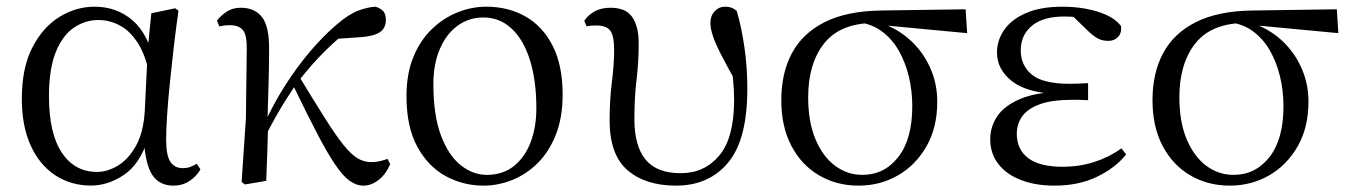

<svg xmlns="http://www.w3.org/2000/svg" viewBox="-20 -551 4119 585"><path d="M256.8 14.4Q196.7 14.4 148.8 -16.7Q100.9 -47.8 73.7 -107.2Q46.5 -166.5 46.5 -250.6Q46.5 -344.2 78.6 -406.4Q110.6 -468.5 161.3 -499.6Q212.1 -530.6 268.2 -530.6Q335.2 -530.6 383.5 -489.4Q431.8 -448.1 451.7 -358.5H459.3L437.5 -312.6Q425.5 -379.3 401.1 -418.1Q376.6 -456.9 345.2 -473.4Q313.8 -490 279.7 -490Q239.8 -490 205.5 -467Q171.2 -444 150.2 -392.9Q129.2 -341.7 129.2 -257.8Q129.2 -144.9 168.3 -86Q207.4 -27.2 275.4 -27.2Q307.3 -27.2 339 -46.2Q370.8 -65.2 394.1 -106.4Q417.3 -147.6 421.1 -212.9L430.4 -403.1L441 -510.5L513.8 -525.8L523.8 -518.4Q516.4 -466.9 509.8 -410.4Q503.2 -353.9 497.7 -299.8Q492.2 -245.7 489.2 -200.8Q486.2 -155.9 486.2 -126.6Q486.2 -76.9 499.2 -57.8Q512.2 -38.7 536.6 -38.7Q550.4 -38.7 560.2 -42.6Q570 -46.5 579.5 -52L590.8 -34.9Q578.5 -13.4 557.2 0.6Q535.9 14.6 508.4 14.6Q466 14.6 444.4 -17.4Q422.8 -49.4 418.1 -127.8L430.9 -128.2Q406.3 -50.9 357.8 -18.3Q309.4 14.4 256.8 14.4Z M726 11.1 716.2 3.1 729.3 -191.8 731.8 -402.2Q732.6 -443.1 720.6 -458.6Q708.6 -474.2 680.2 -474.2Q671.6 -474.2 664 -473.3Q656.3 -472.4 648.5 -470.4L641.1 -488Q652.4 -503.6 670.7 -515.5Q689 -527.4 713.6 -527.4Q756.5 -527.4 778.7 -498.4Q800.9 -469.3 799.9 -397.8Q799.9 -346.1 798.1 -289.8Q796.3 -233.4 794.8 -177.6L797 -174.4Q795.8 -130 794.4 -86.7Q793.1 -43.4 791.1 0ZM784.7 -128.6 770.1 -155.3H777.2L784.1 -171Q812 -232.9 848.3 -289.9Q884.5 -346.8 925.6 -395.1Q966.8 -443.4 1008.1 -478.1Q1042.9 -507.7 1070.9 -518.4Q1098.8 -529 1123.7 -530.6Q1136.6 -527.2 1146.2 -518.5Q1155.7 -509.8 1155.7 -489.9Q1155.7 -464.7 1136.8 -452.6Q1117.9 -440.5 1080.1 -437.9L990.1 -431.6L1062.1 -474.7Q1017.4 -441.2 974.4 -399.5Q931.4 -357.7 886.8 -300.4L881.2 -293.4Q863.3 -266.1 848.9 -243.4Q834.6 -220.8 819.8 -194.4Q805 -168.1 784.7 -128.6ZM1087.4 14.6Q1065.6 14.6 1044.9 -0.4Q1024.3 -15.4 1000.6 -50.5Q976.8 -85.6 945.6 -145.5Q914.4 -205.4 870.8 -295.8L892 -317.2Q939.7 -238.7 971.9 -188Q1004 -137.3 1027.2 -108.6Q1050.4 -79.9 1069.8 -68.5Q1089.2 -57.1 1111.3 -57.1Q1126 -57.1 1138.9 -60.3Q1151.9 -63.4 1160.5 -67L1168.9 -50.7Q1155.1 -19.1 1132.9 -2.2Q1110.7 14.6 1087.4 14.6Z M1453.1 14.6Q1391.7 14.6 1338.2 -14.3Q1284.7 -43.3 1251.6 -103.8Q1218.5 -164.4 1218.5 -258Q1218.5 -325.8 1239.2 -376.7Q1259.9 -427.5 1295.1 -461.6Q1330.4 -495.8 1373.7 -513.2Q1416.9 -530.6 1461.5 -530.6Q1529.5 -530.6 1581.9 -500.3Q1634.4 -470 1664.4 -410.5Q1694.3 -351.1 1694.3 -263.4Q1694.3 -193 1673.6 -140.7Q1652.9 -88.3 1618.1 -53.9Q1583.2 -19.4 1540.3 -2.4Q1497.5 14.6 1453.1 14.6ZM1463 -18.2Q1512 -18.2 1545.6 -44.9Q1579.2 -71.6 1596.7 -117.6Q1614.2 -163.6 1614.2 -220.9Q1614.2 -306 1594.6 -368.1Q1575.1 -430.2 1538.7 -464Q1502.4 -497.8 1452.8 -497.8Q1408.4 -497.8 1373.7 -472.2Q1339 -446.7 1319.7 -400.7Q1300.4 -354.8 1300.4 -294.9Q1300.4 -200.6 1323.3 -139Q1346.3 -77.4 1383.6 -47.8Q1420.9 -18.2 1463 -18.2Z M2039.7 14.6Q1946.7 14.6 1892 -32.4Q1837.4 -79.5 1837.4 -184.1Q1837.4 -246.2 1844.3 -300.9Q1851.2 -355.5 1851.2 -397.8Q1851.2 -441.2 1839.6 -457.3Q1828 -473.4 1796.6 -473.4Q1788.8 -473.4 1781.2 -472.9Q1773.6 -472.4 1767.6 -470.4L1760.1 -487.6Q1773.2 -506.6 1793 -517Q1812.8 -527.4 1840.2 -527.4Q1886.9 -527.4 1906.4 -498.9Q1926 -470.5 1926 -419.5Q1926 -361.4 1919.4 -307.2Q1912.9 -252.9 1912.9 -187.9Q1912.9 -106.5 1946.8 -64.9Q1980.8 -23.3 2054.2 -23.3Q2126.4 -23.3 2171.5 -77.1Q2216.7 -130.8 2216.7 -245.9Q2216.7 -274.7 2213.9 -304.8Q2211.1 -334.9 2205.9 -369.8L2222.1 -367.5L2226.3 -293.8Q2195.2 -349.2 2177.2 -384.4Q2159.2 -419.7 2151.8 -442.1Q2144.5 -464.5 2144.5 -481.2Q2144.5 -503 2157.5 -516.8Q2170.6 -530.6 2189.6 -530.6Q2201.2 -530.6 2210.1 -527Q2218.9 -523.4 2225 -516.9Q2239.4 -467.3 2248.2 -407Q2257 -346.7 2257 -280.1Q2257 -125.4 2198.4 -55.4Q2139.8 14.6 2039.7 14.6Z M2596 14.6Q2529.2 14.6 2475.5 -16.8Q2421.8 -48.2 2391.1 -106.9Q2360.5 -165.5 2360.5 -245.6Q2360.5 -328.5 2393 -389.2Q2425.6 -450 2493.2 -483.8Q2560.9 -517.6 2664.8 -519L2922.1 -522.7L2926.8 -450L2660.1 -475.1L2643.2 -481Q2540.5 -480.5 2491.4 -419.1Q2442.4 -357.7 2442.4 -254.5Q2442.4 -179.9 2464.6 -126.9Q2486.9 -73.9 2524.2 -46.1Q2561.6 -18.2 2607.4 -18.2Q2674.4 -18.2 2717 -72.6Q2759.6 -127 2759.6 -227.7Q2759.6 -274.5 2749 -318.2Q2738.4 -361.8 2718.1 -397.3Q2697.7 -432.7 2667 -455.4Q2636.4 -478.1 2595.6 -483L2609 -492Q2656.9 -487.6 2698.2 -466.6Q2739.5 -445.6 2770.2 -411.9Q2800.9 -378.2 2818.3 -334.6Q2835.7 -291.1 2835.7 -240.9Q2835.7 -162.3 2802.7 -104.9Q2769.8 -47.5 2715.5 -16.4Q2661.2 14.6 2596 14.6Z M3193.3 14.6Q3135 14.6 3090.7 -2.5Q3046.3 -19.6 3021.7 -51.5Q2997.1 -83.4 2997.1 -126.7Q2997.1 -165.3 3018.9 -197.3Q3040.7 -229.3 3088.5 -249.5Q3136.3 -269.8 3213.7 -271.6V-263.4Q3110.9 -266.8 3064.3 -302.9Q3017.7 -339 3017.7 -390.7Q3017.7 -428.3 3039.7 -460Q3061.6 -491.8 3106.1 -511.2Q3150.6 -530.6 3217.8 -530.6Q3253.9 -530.6 3288.4 -524.4Q3323 -518.1 3351.3 -505.3Q3379.6 -492.4 3395.6 -471.9Q3398.2 -450.8 3386.8 -438.7Q3375.5 -426.5 3357.6 -426.5Q3340.7 -426.5 3327.7 -432.4Q3314.7 -438.4 3294.9 -456.8L3237.6 -512.6L3293.7 -511.5L3303 -491.9Q3277.4 -496.3 3259.7 -498.5Q3242.1 -500.7 3222.7 -500.7Q3158 -500.7 3124 -472.4Q3090.1 -444.1 3090.1 -397.6Q3090.1 -351.6 3124 -323.6Q3157.8 -295.7 3239.2 -295.7Q3251.3 -295.7 3264.2 -296.2Q3277.1 -296.7 3295.3 -297.7V-245.7Q3275.9 -246.9 3266.4 -246.9Q3257 -246.9 3248.6 -246.9Q3183.1 -246.9 3146.1 -232.6Q3109.1 -218.4 3093.6 -195.2Q3078 -172 3078 -143.3Q3078 -95.8 3112.7 -69.3Q3147.4 -42.9 3217.6 -42.9Q3268.3 -42.9 3313.3 -57.2Q3358.3 -71.5 3396.9 -98.8L3411.3 -80.5Q3377.8 -38.9 3321.8 -12.1Q3265.9 14.6 3193.3 14.6Z M3727 14.6Q3660.2 14.6 3606.5 -16.8Q3552.8 -48.2 3522.1 -106.9Q3491.5 -165.5 3491.5 -245.6Q3491.5 -328.5 3524 -389.2Q3556.6 -450 3624.2 -483.8Q3691.9 -517.6 3795.8 -519L4053.1 -522.7L4057.8 -450L3791.1 -475.1L3774.2 -481Q3671.5 -480.5 3622.4 -419.1Q3573.4 -357.7 3573.4 -254.5Q3573.4 -179.9 3595.6 -126.9Q3617.9 -73.9 3655.2 -46.1Q3692.6 -18.2 3738.4 -18.2Q3805.4 -18.2 3848 -72.6Q3890.6 -127 3890.6 -227.7Q3890.6 -274.5 3880 -318.2Q3869.4 -361.8 3849.1 -397.3Q3828.7 -432.7 3798 -455.4Q3767.4 -478.1 3726.6 -483L3740 -492Q3787.9 -487.6 3829.2 -466.6Q3870.5 -445.6 3901.2 -411.9Q3931.9 -378.2 3949.3 -334.6Q3966.7 -291.1 3966.7 -240.9Q3966.7 -162.3 3933.7 -104.9Q3900.8 -47.5 3846.5 -16.4Q3792.2 14.6 3727 14.6Z"/></svg>

Font: Noto Serif HK
Style: Regular
Weight: 200
Designer: Ryoko NISHIZUKA 西塚涼子 (kana & ideographs); Frank Grießhammer (Latin, Greek & Cyrillic); Wenlong ZHANG 张文龙 (bopomofo); San
Foundry: Adobe
Version: Version 2.001;hotconv 1.1.0;makeotfexe 2.6.0